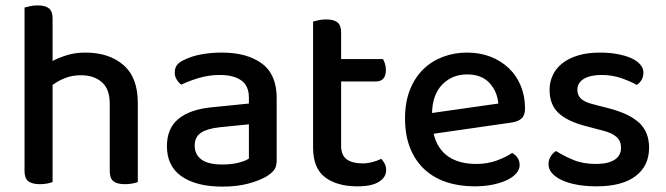

<svg xmlns="http://www.w3.org/2000/svg" viewBox="-20 -677 2468 712"><path d="M387 -292Q387 -347 357.5 -372.5Q328 -398 280 -398Q248 -398 221.5 -387.5Q195 -377 175 -362V-2Q168 1 155.5 3.5Q143 6 128 6Q99 6 85 -5Q71 -16 71 -42V-649Q78 -651 91 -654Q104 -657 119 -657Q148 -657 161.5 -646Q175 -635 175 -609V-451Q198 -463 228.5 -472.5Q259 -482 297 -482Q384 -482 437.5 -436Q491 -390 491 -296V-2Q484 1 471 3.5Q458 6 444 6Q414 6 400.5 -5Q387 -16 387 -42V-292Z M805 -67Q840 -67 866 -74Q892 -81 903 -89V-216L794 -205Q748 -200 725 -184.5Q702 -169 702 -137Q702 -104 727 -85.5Q752 -67 805 -67ZM803 -482Q896 -482 951 -441.5Q1006 -401 1006 -314V-81Q1006 -58 995.5 -45.5Q985 -33 967 -22Q941 -7 900 4Q859 15 805 15Q708 15 653.5 -23Q599 -61 599 -135Q599 -201 641.5 -236Q684 -271 764 -279L903 -293V-315Q903 -359 874.5 -379Q846 -399 795 -399Q755 -399 718 -388Q681 -377 652 -363Q642 -371 635 -382.5Q628 -394 628 -408Q628 -425 636.5 -436Q645 -447 663 -455Q691 -469 727 -475.5Q763 -482 803 -482Z M1245 -137Q1245 -101 1266 -86Q1287 -71 1325 -71Q1342 -71 1361 -76Q1380 -81 1394 -88Q1401 -80 1406.5 -70Q1412 -60 1412 -46Q1412 -20 1385.5 -3Q1359 14 1305 14Q1230 14 1185.5 -19.5Q1141 -53 1141 -130V-597Q1148 -599 1161 -602Q1174 -605 1189 -605Q1218 -605 1231.5 -594Q1245 -583 1245 -557V-458H1400Q1404 -452 1407.5 -441Q1411 -430 1411 -418Q1411 -375 1374 -375H1245V-137Z M1588 -181Q1602 -124 1642.5 -96.5Q1683 -69 1746 -69Q1788 -69 1823 -82Q1858 -95 1879 -110Q1907 -94 1907 -65Q1907 -48 1894 -33.5Q1881 -19 1858.5 -8.5Q1836 2 1805.5 8Q1775 14 1740 14Q1682 14 1634.5 -2Q1587 -18 1553 -50Q1519 -82 1500.5 -129Q1482 -176 1482 -238Q1482 -298 1500 -343.5Q1518 -389 1549 -419.5Q1580 -450 1622 -466Q1664 -482 1712 -482Q1760 -482 1799.5 -466.5Q1839 -451 1867.5 -423.5Q1896 -396 1911.5 -358Q1927 -320 1927 -275Q1927 -250 1915 -238.5Q1903 -227 1880 -223ZM1712 -401Q1657 -401 1620.5 -364Q1584 -327 1582 -258L1828 -293Q1824 -338 1795 -369.5Q1766 -401 1712 -401Z M2387 -129Q2387 -62 2337 -24Q2287 14 2192 14Q2153 14 2120 8Q2087 2 2063.5 -9Q2040 -20 2027 -35Q2014 -50 2014 -68Q2014 -83 2021.5 -96Q2029 -109 2042 -117Q2070 -99 2106 -84Q2142 -69 2190 -69Q2235 -69 2259 -84.5Q2283 -100 2283 -129Q2283 -154 2266.5 -169Q2250 -184 2218 -192L2150 -210Q2082 -228 2050 -259Q2018 -290 2018 -344Q2018 -373 2030 -398.5Q2042 -424 2065.5 -442.5Q2089 -461 2124 -471.5Q2159 -482 2204 -482Q2240 -482 2269.5 -476.5Q2299 -471 2320.5 -461.5Q2342 -452 2354 -438Q2366 -424 2366 -408Q2366 -392 2359 -380.5Q2352 -369 2341 -362Q2323 -373 2287.5 -386Q2252 -399 2211 -399Q2169 -399 2145 -384.5Q2121 -370 2121 -344Q2121 -324 2134.5 -311Q2148 -298 2181 -290L2239 -275Q2315 -255 2351 -221Q2387 -187 2387 -129Z"/></svg>

Font: Baloo Tammudu 2 Medium
Style: Regular
Weight: 500
Designer: Maithili Shingre, Omkar Shende and Ek Type
Foundry: Ek Type
Version: Version 1.640;hotconv 1.0.111;makeotfexe 2.5.65597; ttfautoh